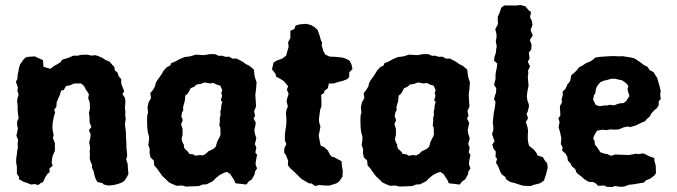

<svg xmlns="http://www.w3.org/2000/svg" viewBox="-20 -735 2727 773"><path d="M72 -492 82 -503 91 -506 120 -508 141 -498 153 -493 155 -466 183 -458 197 -469 208 -475 223 -484 231 -495 248 -500 260 -504 275 -511H294L305 -514L330 -515L350 -511L362 -513L374 -510L396 -500L404 -494L421 -487L432 -474L440 -466L443 -450L452 -445L458 -428L468 -416V-399L472 -388L480 -368L473 -356L482 -343L485 -329L483 -299L485 -284L484 -273L486 -256L483 -234L485 -218L487 -205V-187L488 -172L489 -154V-139L491 -124L492 -107L488 -93L494 -75L495 -58L497 -34L490 -21L480 -6L468 1L454 6L437 10L416 12L398 8L392 2L372 -2L363 -20L359 -35L357 -46L350 -60L351 -70L345 -83L341 -97L342 -110L341 -125L343 -140L339 -162L343 -177L345 -194L338 -211L348 -224L341 -241L340 -266L338 -281L342 -296V-310L341 -323L335 -340L338 -356L323 -379L319 -388L307 -399H279L260 -391L246 -389L237 -373L226 -370L221 -353L214 -337L208 -322L207 -305L198 -293L202 -282L197 -266L192 -240L191 -222L192 -211L196 -191L193 -179L201 -159V-139V-128L192 -107L190 -97L188 -80L192 -68L179 -57L180 -42L171 -35L162 -21L153 -1L147 0L133 10L120 6L105 8L88 1L75 -3L56 -14L57 -22L48 -36V-65L45 -80V-94L48 -115L49 -127L52 -140L51 -158L53 -171L46 -189L49 -202L52 -218L49 -231V-246L55 -259L52 -281L51 -293V-309L49 -326L50 -338L55 -354L50 -369L52 -383L44 -406L50 -417L51 -433L54 -447L56 -460L60 -474Z M781 14 760 15 729 16 713 12 691 13 681 9 661 0 650 -11 634 -26 623 -41 611 -58 601 -69 599 -89 586 -101 582 -120 583 -134 577 -152 580 -171V-186L575 -203L573 -221L572 -252L573 -272L576 -280L574 -303L578 -323L588 -340L585 -360L595 -372L604 -387L607 -401L614 -413L622 -424L631 -437L639 -451L651 -464L666 -472L668 -480L685 -487L701 -496L722 -505L745 -508L768 -515L802 -513L824 -517H846L861 -510L872 -511L889 -506L902 -507L916 -499H933L956 -487L970 -477L984 -470L1002 -455L1005 -430L1008 -418L1013 -404L1011 -377L1008 -354L1009 -336L1010 -322L1011 -306L1003 -288L1007 -268L1001 -259L1010 -240L1004 -211L1006 -198L1012 -178L1006 -155L1012 -141L1008 -121L1015 -112L1010 -86L1009 -73L1015 -57L1007 -45L1005 -33L994 -13L981 -4L972 8L947 5L928 3L923 -9L907 -34L894 -43L881 -39L864 -30L849 -18L836 -5L812 7L796 8ZM766 -108 786 -111 796 -109 809 -116 819 -126 830 -131 840 -136 849 -145 853 -160 856 -168 865 -185 868 -193 867 -222 863 -230 865 -246V-261L868 -271L867 -285L870 -297L871 -311L875 -325L869 -331L874 -349L871 -361L875 -372L867 -390L851 -395L839 -401L826 -399L804 -403L787 -397L772 -395L762 -386L748 -380L742 -369L736 -358L726 -350L724 -328L720 -315L717 -303L718 -291L713 -283L710 -266L716 -252L709 -235L715 -216V-202V-192L711 -175L715 -161L720 -153L721 -142L724 -136L738 -123L741 -116L759 -113Z M1249 14 1235 4 1224 3 1196 -13 1186 -22 1182 -26 1163 -45 1151 -55 1139 -70 1140 -88 1132 -109 1124 -121 1125 -139 1133 -155 1127 -169V-195L1130 -216L1132 -229L1133 -245V-258L1131 -279L1134 -295L1139 -306L1134 -327L1136 -338L1142 -357L1135 -374L1140 -388L1122 -409L1106 -419L1092 -426L1089 -438L1075 -456L1080 -477L1081 -483L1094 -491L1116 -499L1132 -511L1136 -526L1142 -546L1140 -565L1149 -582V-611L1165 -618L1170 -632L1187 -637L1214 -639L1232 -634L1245 -627L1259 -614L1267 -591L1272 -573L1277 -563L1275 -552L1282 -529L1290 -515L1308 -507L1334 -506L1360 -503L1376 -497L1387 -491L1395 -476L1399 -457L1386 -444V-426L1379 -417L1359 -409L1342 -405L1323 -399H1304L1300 -380L1286 -369L1285 -361L1273 -353L1274 -333V-307L1269 -293L1266 -271L1264 -254L1265 -242L1270 -226L1268 -213L1263 -189L1267 -168L1271 -149L1286 -142L1300 -129L1306 -117L1314 -105L1328 -101L1338 -95L1355 -86L1357 -62L1360 -48L1359 -24L1345 -4L1335 3L1307 12H1289L1265 10Z M1640 14 1619 15 1588 16 1572 12 1550 13 1540 9 1520 0 1509 -11 1493 -26 1482 -41 1470 -58 1460 -69 1458 -89 1445 -101 1441 -120 1442 -134 1436 -152 1439 -171V-186L1434 -203L1432 -221L1431 -252L1432 -272L1435 -280L1433 -303L1437 -323L1447 -340L1444 -360L1454 -372L1463 -387L1466 -401L1473 -413L1481 -424L1490 -437L1498 -451L1510 -464L1525 -472L1527 -480L1544 -487L1560 -496L1581 -505L1604 -508L1627 -515L1661 -513L1683 -517H1705L1720 -510L1731 -511L1748 -506L1761 -507L1775 -499H1792L1815 -487L1829 -477L1843 -470L1861 -455L1864 -430L1867 -418L1872 -404L1870 -377L1867 -354L1868 -336L1869 -322L1870 -306L1862 -288L1866 -268L1860 -259L1869 -240L1863 -211L1865 -198L1871 -178L1865 -155L1871 -141L1867 -121L1874 -112L1869 -86L1868 -73L1874 -57L1866 -45L1864 -33L1853 -13L1840 -4L1831 8L1806 5L1787 3L1782 -9L1766 -34L1753 -43L1740 -39L1723 -30L1708 -18L1695 -5L1671 7L1655 8ZM1625 -108 1645 -111 1655 -109 1668 -116 1678 -126 1689 -131 1699 -136 1708 -145 1712 -160 1715 -168 1724 -185 1727 -193 1726 -222 1722 -230 1724 -246V-261L1727 -271L1726 -285L1729 -297L1730 -311L1734 -325L1728 -331L1733 -349L1730 -361L1734 -372L1726 -390L1710 -395L1698 -401L1685 -399L1663 -403L1646 -397L1631 -395L1621 -386L1607 -380L1601 -369L1595 -358L1585 -350L1583 -328L1579 -315L1576 -303L1577 -291L1572 -283L1569 -266L1575 -252L1568 -235L1574 -216V-202V-192L1570 -175L1574 -161L1579 -153L1580 -142L1583 -136L1597 -123L1600 -116L1618 -113Z M2088 13 2080 11 2055 3 2033 -3 2019 -12 2014 -23 2000 -33 1994 -44 1985 -67 1977 -79 1981 -96 1975 -104 1976 -125 1967 -136 1962 -153 1971 -166 1961 -195 1966 -212V-228L1964 -242L1967 -271L1969 -286L1972 -300L1975 -325L1969 -336L1973 -351L1977 -362L1978 -380L1969 -393L1975 -417V-435L1977 -448L1980 -461L1982 -479L1969 -491L1971 -507L1976 -521L1978 -539L1980 -548L1976 -569L1979 -584V-597L1974 -618L1985 -638L1984 -652V-668L1992 -685L1998 -704L2010 -713H2032H2061L2074 -715L2095 -710L2108 -694L2118 -687L2114 -665L2121 -652L2124 -635L2116 -614L2125 -593L2113 -574L2120 -556L2119 -536L2109 -523L2112 -500L2105 -486L2114 -468L2106 -451L2107 -438L2105 -428L2106 -413L2108 -390L2103 -365L2101 -346L2103 -332L2108 -318L2110 -308L2105 -287L2100 -276L2106 -259L2097 -244L2103 -226L2106 -210L2105 -191V-172L2107 -160L2110 -148L2119 -141L2129 -133L2140 -119L2144 -109L2166 -102L2174 -88L2183 -78L2185 -60L2178 -32L2170 -8L2154 3L2126 10L2117 14Z M2422 17 2414 12 2388 13 2378 3 2368 -2 2350 -3 2333 -13 2320 -25 2313 -30 2301 -40 2296 -54 2282 -66 2277 -77 2266 -89 2264 -104 2257 -116 2243 -129 2245 -142 2238 -155 2240 -178 2235 -202 2229 -223 2233 -244 2228 -258 2236 -270 2235 -291 2234 -307 2243 -324 2241 -334 2246 -354 2245 -366 2257 -378 2264 -394 2275 -408 2278 -421 2280 -432 2294 -444 2304 -454 2311 -464 2325 -471 2338 -480 2357 -488 2368 -495 2376 -503 2394 -506 2422 -508 2442 -509H2457L2478 -508L2484 -509L2498 -507L2523 -503L2536 -499L2548 -491L2560 -483L2571 -474L2587 -466L2595 -453L2611 -445L2620 -430L2626 -421L2630 -407L2636 -386L2640 -368L2638 -357L2640 -336L2632 -327V-311L2625 -300L2615 -292L2603 -279L2596 -266L2584 -256L2577 -247L2558 -239L2540 -230L2516 -223L2508 -226L2490 -222L2471 -214L2456 -213L2438 -214L2420 -211L2407 -213L2384 -209L2375 -195L2368 -179L2374 -166L2375 -153L2384 -142L2392 -130L2397 -122L2415 -116L2424 -115L2439 -108L2445 -109L2457 -113L2482 -112L2512 -111L2519 -112L2539 -116L2550 -115L2568 -117L2574 -116L2596 -105L2614 -99L2615 -86L2620 -68L2621 -38L2616 -30L2600 -17L2581 -9L2572 0L2548 4L2530 7L2512 9L2493 16L2480 17L2452 14L2448 18ZM2391 -308H2400L2416 -311L2423 -310L2434 -313L2453 -311L2465 -316L2476 -319L2490 -320L2501 -328L2506 -336L2514 -349L2507 -371V-380L2510 -388L2503 -398L2492 -407L2481 -413L2472 -414L2457 -418H2441L2421 -412L2413 -411L2397 -404L2390 -396L2384 -388L2379 -376L2377 -360L2371 -351L2368 -334L2372 -326L2378 -313Z"/></svg>

Font: Winky Rough SemiBold
Style: Regular
Weight: 600
Designer: Simon Atzbach
Foundry: typofactur
Version: Version 1.206; ttfautohint (v1.8.4.7-5d5b)